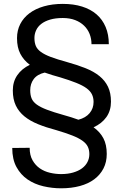

<svg xmlns="http://www.w3.org/2000/svg" viewBox="-20 -741 653 1002"><path d="M559.1 -210.4Q559.1 -163.6 535.2 -129.9Q511.2 -96.2 468.3 -76.7Q502 -52.7 519.5 -19.5Q537.1 13.7 537.1 62.5Q537.1 105 520 138.2Q502.9 171.4 471.9 194.6Q440.9 217.8 397 229.7Q353 241.7 298.8 241.7Q252 241.7 206.1 231Q160.2 220.2 124.3 195.8Q88.4 171.4 66.2 131.1Q43.9 90.8 43.9 31.2L134.8 30.3Q134.8 68.8 149.7 95.2Q164.6 121.6 188 137.7Q211.4 153.8 240.7 160.6Q270 167.5 298.8 167.5Q334 167.5 361.6 159.4Q389.2 151.4 408 137.5Q426.8 123.5 436.5 104.5Q446.3 85.4 446.3 63.5Q446.3 41 438 24.2Q429.7 7.3 409.9 -6.8Q390.1 -21 357.2 -33.9Q324.2 -46.9 274.9 -61.5Q221.2 -75.7 179 -92.8Q136.7 -109.9 107.4 -133.8Q78.1 -157.7 62.5 -190.4Q46.9 -223.1 46.9 -269Q46.9 -314.5 70.1 -348.4Q93.3 -382.3 135.7 -402.8Q103.5 -426.8 86.2 -460Q68.8 -493.2 68.8 -542Q68.8 -582.5 85.7 -615.5Q102.5 -648.4 133.8 -671.9Q165 -695.3 209.2 -708Q253.4 -720.7 307.6 -720.7Q363.8 -720.7 408.2 -706.8Q452.6 -692.9 483.6 -666.3Q514.6 -639.6 531.2 -600.3Q547.9 -561 547.9 -510.3H457.5Q457.5 -538.6 447.8 -563.5Q438 -588.4 418.9 -606.9Q399.9 -625.5 372.1 -636.2Q344.2 -647 307.6 -647Q269.5 -647 241.5 -638.7Q213.4 -630.4 195.3 -616.2Q177.2 -602.1 168.5 -583Q159.7 -564 159.7 -543Q159.7 -518.6 167 -501.2Q174.3 -483.9 193.4 -470Q212.4 -456.1 245.4 -443.6Q278.3 -431.2 330.1 -417Q384.8 -401.9 427.2 -384.8Q469.7 -367.7 499 -344Q528.3 -320.3 543.7 -288.1Q559.1 -255.9 559.1 -210.4ZM293.9 -337.4Q250 -349.1 213.4 -362.3Q174.3 -353 156 -328.4Q137.7 -303.7 137.7 -270Q137.7 -245.1 145 -227.3Q152.3 -209.5 171.9 -195.3Q191.4 -181.2 224.9 -168.5Q258.3 -155.8 310.5 -141.1Q332.5 -134.8 352.1 -128.9Q371.6 -123 389.2 -116.2Q427.2 -126 447.8 -150.6Q468.3 -175.3 468.3 -209Q468.3 -231.4 459.7 -248.8Q451.2 -266.1 431.2 -280.8Q411.1 -295.4 377.4 -308.8Q343.8 -322.3 293.9 -337.4Z"/></svg>

Font: Dirooz
Style: Regular
Weight: 400
Foundry: DejaVu fonts team - Redesigned by Saber Rastikerdar
Version: Version 0.2.1